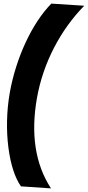

<svg xmlns="http://www.w3.org/2000/svg" viewBox="-20 -855 487 1064"><path d="M96.2 177.7 262.7 189C173.8 53.2 150.4 -115.7 184.6 -311C219.2 -507.3 315.4 -689 446.8 -823.2L264.6 -835C157.2 -726.1 68.4 -533.7 34.2 -341.3C-2.4 -133.3 29.3 85 96.2 177.7Z"/></svg>

Font: Decalotype Black Italic
Style: Regular
Weight: 900
Italic angle: -10°
Designer: Alfredo Marco Pradil
Foundry: Alfredo Marco Pradil
Version: Version 1.0